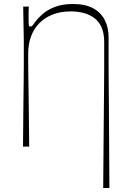

<svg xmlns="http://www.w3.org/2000/svg" viewBox="-20 -733 650 960"><path d="M95 0Q96 -127 97 -208Q98 -289 98.5 -336.5Q99 -384 99 -410Q99 -436 99 -452Q99 -468 99 -487Q99 -510 99 -526Q99 -542 98.5 -561Q98 -580 97.5 -612.5Q97 -645 96 -700H124Q123 -684 123 -670Q123 -656 123 -647Q123 -617 124 -608.5Q125 -600 131 -600Q137 -600 141.5 -604.5Q146 -609 157 -625Q168 -640 191 -661Q214 -682 252 -697.5Q290 -713 345 -713Q407 -713 446 -691.5Q485 -670 504 -632.5Q523 -595 523 -547Q523 -504 523 -470.5Q523 -437 523 -402.5Q523 -368 523.5 -322Q524 -276 524.5 -208Q525 -140 525.5 -39Q526 62 527 207H496Q497 62 498 -38.5Q499 -139 499.5 -207Q500 -275 500.5 -319.5Q501 -364 501 -395.5Q501 -427 501 -456Q501 -485 501 -522Q501 -569 486.5 -599Q472 -629 448 -645.5Q424 -662 394.5 -669Q365 -676 335 -676Q283 -676 243.5 -660.5Q204 -645 176.5 -617Q149 -589 135 -550.5Q121 -512 121 -466Q121 -439 121 -418Q121 -397 121.5 -370.5Q122 -344 122.5 -300Q123 -256 124 -184.5Q125 -113 126 0Z"/></svg>

Font: Ojuju ExtraLight
Style: Regular
Weight: 200
Designer: Chisaokwu Joboson, Mirko Velimirovic
Foundry: Udi Foundry
Version: Version 1.000